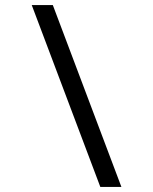

<svg xmlns="http://www.w3.org/2000/svg" viewBox="-20 -735 603 756"><path d="M458 1H375L105 -715H188Z"/></svg>

Font: Noto Sans Mono SemiCondensed
Style: Regular
Weight: 400
Width: 4
Designer: Monotype Design Team
Foundry: Monotype Imaging Inc.
Version: Version 2.010